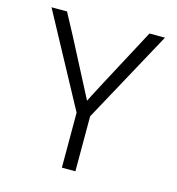

<svg xmlns="http://www.w3.org/2000/svg" viewBox="-102 -762 784 850"><g transform="rotate(15 290.0 -337.0)"><path d="M320 0H258V-252L30 -674H101L154 -575L289 -315Q297 -334 479 -674H550L320 -252Z"/></g></svg>

Font: Hind Mysuru Light
Style: Regular
Weight: 300
Designer: Manushi Parikh, Hitesh Malaviya
Foundry: Indian Type Foundry
Version: Version 0.703;PS 1.0;hotconv 1.0.86;makeotf.lib2.5.63406